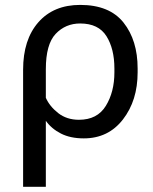

<svg xmlns="http://www.w3.org/2000/svg" viewBox="-20 -543 611 767"><path d="M72.3 203.1H163.1V-60.5Q185.5 -28.8 223.4 -9.5Q261.2 9.8 314.9 9.8Q412.6 9.8 471.2 -65.9Q529.8 -141.6 529.8 -253.9V-269.5Q529.8 -381.8 473.6 -452.6Q417.5 -523.4 300.3 -523.4Q194.3 -523.4 133.3 -454.1Q72.3 -384.8 72.3 -264.2ZM295.4 -64.5Q246.6 -64.5 212.4 -91.3Q178.2 -118.2 163.1 -152.3V-266.6Q163.1 -366.2 202.4 -407.7Q241.7 -449.2 300.3 -449.2Q373.5 -449.2 405.3 -398.4Q437 -347.7 437 -269.5V-253.9Q437 -175.8 402.8 -120.1Q368.7 -64.5 295.4 -64.5Z"/></svg>

Font: Roboto Flex
Style: Regular
Weight: 400
Designer: Berlow after Robertson
Foundry: Google
Version: Version 3.200;gftools[0.9.32]